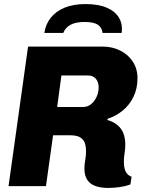

<svg xmlns="http://www.w3.org/2000/svg" viewBox="-20 -915 719 944"><path d="M512 9Q476 9 450 0Q424 -9 409.5 -30Q395 -51 395 -87Q395 -107 399 -128Q403 -149 403 -170Q403 -191 399 -206Q395 -221 385 -231Q375 -241 360.5 -245.5Q346 -250 325 -250H241L206 0H22L118 -686H484Q532 -686 571 -666.5Q610 -647 633 -612Q656 -577 656 -530Q656 -480 636.5 -439.5Q617 -399 583.5 -371.5Q550 -344 509 -331L508 -325Q529 -319 545 -309Q561 -299 572.5 -284.5Q584 -270 590 -249.5Q596 -229 596 -203Q596 -182 592.5 -162Q589 -142 589 -119Q589 -101 592.5 -86.5Q596 -72 604.5 -61.5Q613 -51 627 -46L621 -8Q596 1 567.5 5Q539 9 512 9ZM261 -389H389Q411 -389 428 -403Q445 -417 455 -439Q465 -461 465 -486Q465 -511 451.5 -527.5Q438 -544 411 -544H282ZM198 -753Q204 -795 229 -827Q254 -859 297 -877Q340 -895 400 -895Q464 -895 505.5 -877Q547 -859 565.5 -827Q584 -795 578 -753H484Q482 -779 461.5 -793Q441 -807 396 -807Q352 -807 326.5 -793Q301 -779 291 -753Z"/></svg>

Font: Chivo Medium ExtraBold
Style: Italic
Weight: 800
Italic angle: -8.05°
Version: Version 2.002